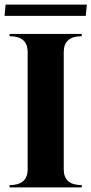

<svg xmlns="http://www.w3.org/2000/svg" viewBox="-22 -811 396 831"><path d="M349.1 -742.2H-2.4L2.4 -791H354ZM19.5 -664.1H332V-654.3Q253.9 -654.3 253.9 -585.9V-78.1Q253.9 -9.8 332 -9.8V0H19.5V-9.8Q97.7 -9.8 97.7 -78.1V-585.9Q97.7 -654.3 19.5 -654.3Z"/></svg>

Font: spinwerad
Style: Bold
Weight: 700
Width: 7
Version: Version 0.3